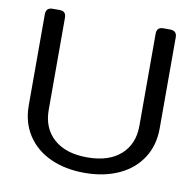

<svg xmlns="http://www.w3.org/2000/svg" viewBox="-78 -760 872 855"><g transform="rotate(10 358.0 -332.5)"><path d="M62 -238V-650Q62 -680 92 -680H123Q139 -680 146 -672.5Q153 -665 153 -650V-234Q153 -151 207 -103Q261 -55 358 -55Q455 -55 509 -103Q563 -151 563 -234V-650Q563 -665 570 -672.5Q577 -680 593 -680H623Q654 -680 654 -650V-238Q654 -161 616.5 -103.5Q579 -46 512 -15.5Q445 15 358 15Q271 15 204 -15.5Q137 -46 99.5 -103.5Q62 -161 62 -238Z"/></g></svg>

Font: Mitr Light
Style: Regular
Weight: 300
Designer: Thanarat Vachiruckul
Foundry: Cadson Demak
Version: Version 1.002